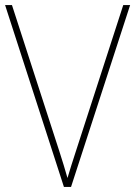

<svg xmlns="http://www.w3.org/2000/svg" viewBox="-20 -734 531 754"><path d="M491 -714H464L278 -140C264 -98 255 -68 245 -35C236 -68 225 -102 213 -140L27 -714H0L231 0H259Z"/></svg>

Font: Noto Sans Hebrew SemiCondensed Thin
Style: Regular
Weight: 100
Width: 4
Designer: Monotype Design Team
Foundry: Monotype Imaging Inc.
Version: Version 2.004